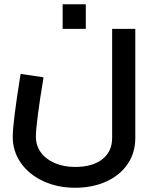

<svg xmlns="http://www.w3.org/2000/svg" viewBox="-20 -636 730 904"><path d="M40 8Q40 -59 77 -288L185 -272Q149 -54 149 8Q149 49 172 81Q195 113 237 131.5Q279 150 334 150Q416 150 462 113.5Q508 77 508 14V-500H617V14Q617 84 580.5 137Q544 190 479.5 219Q415 248 334 248Q251 248 184 217Q117 186 78.5 131.5Q40 77 40 8ZM275 -616H384V-500H275Z"/></svg>

Font: Cairo SemiBold
Style: Regular
Weight: 600
Designer: Mohamed Gaber, Accademia di Belle Arti di Urbino and others
Foundry: Kief Type Foundry, Accademia di Belle Arti di Urbino and others
Version: Version 3.011